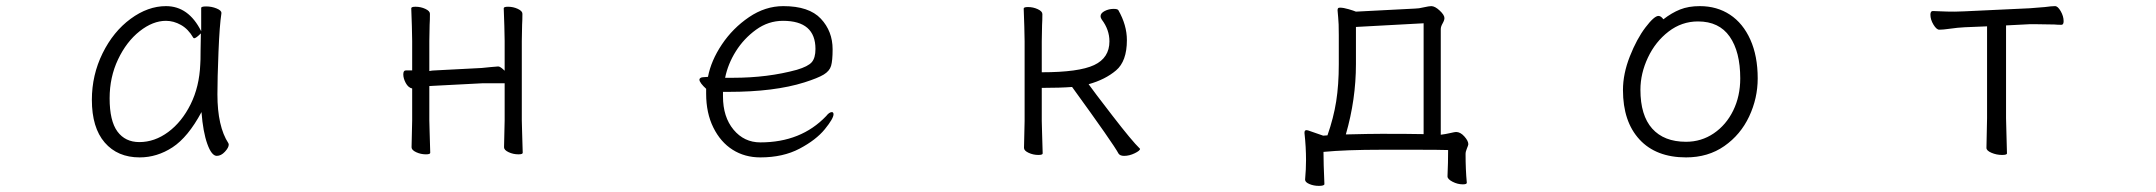

<svg xmlns="http://www.w3.org/2000/svg" viewBox="-20 -501 7040 627"><path d="M690 -193Q690 -88 726 -33Q727 -30 727 -29Q727 -19 714.5 -5.5Q702 8 688 8Q671 8 657 -31Q643 -70 638 -135Q594 -53 543.5 -20Q493 13 436 13Q364 13 322 -35.5Q280 -84 280 -175Q280 -256 315 -327Q350 -398 406.5 -439.5Q463 -481 522 -481Q596 -481 637 -399V-475Q637 -480 653 -480Q671 -480 687 -473.5Q703 -467 703 -459V-457Q697 -419 693.5 -331.5Q690 -244 690 -193ZM435 -37Q485 -37 529.5 -70Q574 -103 602.5 -160.5Q631 -218 634 -291Q635 -301 635 -335L636 -392Q620 -376 614 -376Q613 -376 611 -378Q595 -406 571 -419.5Q547 -433 522 -433Q479 -433 436 -399Q393 -365 365.5 -307Q338 -249 338 -180Q338 -106 363.5 -71.5Q389 -37 435 -37Z M1554 -229 1400 -221 1382 -220V-108L1383 -70L1385 -2Q1385 3 1371 3Q1354 3 1339 -4Q1324 -11 1324 -20L1326 -108V-212Q1313 -215 1305 -230Q1297 -245 1297 -258Q1297 -271 1305 -271H1326V-367L1325 -416L1323 -474Q1323 -479 1337 -479Q1354 -479 1369 -472Q1384 -465 1384 -456Q1384 -435 1383 -420L1382 -367V-269Q1392 -271 1399 -271L1553 -279Q1555 -279 1583 -282Q1602 -284 1607 -284Q1614 -284 1628 -270V-367L1627 -416L1625 -474Q1625 -479 1639 -479Q1656 -479 1671 -472Q1686 -465 1686 -456Q1686 -435 1685 -420L1684 -367V-108L1685 -70L1687 -2Q1687 3 1673 3Q1656 3 1641 -4Q1626 -11 1626 -20L1628 -108V-229Z M2463 -36Q2596 -36 2678 -122Q2688 -135 2697 -135Q2699 -135 2700.5 -133Q2702 -131 2702 -128Q2702 -114 2673.5 -79Q2645 -44 2591 -15.5Q2537 13 2463 13Q2412 13 2372.5 -12Q2333 -37 2309.5 -84.5Q2286 -132 2286 -195V-211Q2276 -220 2270 -228Q2264 -236 2264 -241Q2264 -244 2267.5 -246.5Q2271 -249 2278 -249L2292 -250Q2302 -303 2337.5 -356Q2373 -409 2426 -445Q2479 -481 2538 -481Q2622 -481 2660.5 -440Q2699 -399 2699 -340Q2699 -303 2694 -286Q2689 -269 2670 -257.5Q2651 -246 2607 -232Q2509 -201 2359 -201H2341V-186Q2341 -119 2375.5 -77.5Q2410 -36 2463 -36ZM2374 -247Q2487 -247 2582 -273Q2619 -284 2631 -298Q2643 -312 2643 -341Q2643 -387 2616.5 -410Q2590 -433 2537 -433Q2489 -433 2449 -404Q2409 -375 2383 -333.5Q2357 -292 2348 -247Z M3325 -415 3323 -473Q3323 -478 3337 -478Q3354 -478 3369 -471Q3384 -464 3384 -455Q3384 -434 3383 -419L3382 -366V-265Q3503 -265 3553 -288.5Q3603 -312 3603 -366Q3603 -404 3578 -437Q3574 -443 3574 -448Q3574 -458 3587.5 -465Q3601 -472 3617 -472Q3629 -472 3632 -468Q3660 -419 3660 -370Q3660 -301 3624.5 -271Q3589 -241 3535 -226Q3549 -206 3613 -123Q3677 -40 3702 -16Q3703 -15 3703 -15Q3703 -9 3685.5 -0.5Q3668 8 3651 8Q3638 8 3633 1Q3616 -31 3481 -217Q3442 -214 3382 -214V-106L3383 -68L3385 0Q3385 5 3371 5Q3354 5 3339 -2Q3324 -9 3324 -18L3326 -106V-366Z M4757 101Q4740 101 4723.5 92.5Q4707 84 4707 75V74Q4709 30 4709 -11Q4680 -12 4606 -12H4493Q4375 -12 4302 -5Q4302 31 4305 100Q4305 106 4287 106Q4270 106 4256 100Q4242 94 4242 86V85Q4245 52 4245 22Q4245 -21 4240 -66V-68Q4240 -72 4241.5 -74Q4243 -76 4247 -76L4252 -75Q4264 -71 4301 -58L4315 -59Q4335 -116 4343.5 -170Q4352 -224 4352 -291V-386Q4352 -427 4350 -444L4348 -467Q4348 -472 4349.5 -474Q4351 -476 4356 -476Q4367 -476 4384 -471Q4401 -466 4408 -463L4601 -473Q4613 -473 4629 -477Q4647 -481 4654 -481Q4666 -481 4681.5 -466.5Q4697 -452 4697 -442Q4697 -435 4691 -424.5Q4685 -414 4685 -406V-61Q4701 -63 4716 -66.5Q4731 -70 4735 -70Q4749 -70 4762 -55.5Q4775 -41 4775 -30Q4775 -27 4770.5 -16.5Q4766 -6 4766 2Q4766 53 4770 95V96Q4770 101 4757 101ZM4492 -64Q4582 -64 4629 -63V-425L4408 -413V-292Q4408 -176 4375 -62Q4454 -64 4492 -64Z M5531 -481Q5587 -481 5629.5 -453Q5672 -425 5696 -371.5Q5720 -318 5720 -245Q5720 -180 5692 -120.5Q5664 -61 5611 -24Q5558 13 5486 13Q5388 13 5334 -45.5Q5280 -104 5280 -207Q5280 -260 5302.5 -317Q5325 -374 5353.5 -411.5Q5382 -449 5396 -449Q5404 -449 5412 -438Q5439 -459 5466.5 -470Q5494 -481 5531 -481ZM5486 -38Q5536 -38 5576.5 -65.5Q5617 -93 5640 -140Q5663 -187 5663 -245Q5663 -332 5628.5 -381.5Q5594 -431 5525 -431Q5472 -431 5429 -398Q5386 -365 5361.5 -313Q5337 -261 5337 -208Q5337 -124 5375.5 -81Q5414 -38 5486 -38Z M6346 -407Q6325 -404 6313 -404Q6304 -404 6294 -420.5Q6284 -437 6284 -453Q6284 -465 6292 -465Q6300 -465 6318 -464Q6336 -463 6364 -463L6395 -464L6608 -474L6658 -478Q6680 -481 6691 -481Q6700 -481 6709.5 -464.5Q6719 -448 6719 -432Q6719 -420 6712 -420Q6699 -420 6689 -421L6626 -422H6609L6531 -418V-115L6532 -75L6534 0Q6534 5 6518 5Q6500 5 6483.5 -2Q6467 -9 6467 -18L6469 -115V-415L6396 -412Q6374 -411 6346 -407Z"/></svg>

Font: JyunsaiKaai Light
Style: Regular
Weight: 300
Designer: Fontworks Inc.
Version: Version 0.030;April 7, 2024;FontCreator 14.0.0.2901 64-bit